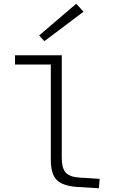

<svg xmlns="http://www.w3.org/2000/svg" viewBox="-20 -1008 654 1035"><path d="M190.9 -816.9 391.1 -987.8 430.2 -944.8 219.2 -786.1ZM253.9 -147V-660.2H61V-710H313V-155.8Q313 -100.6 335 -77.1Q356.9 -53.7 408.2 -50.8L517.1 -43.9L513.2 6.8L398.9 0Q318.4 -5.4 286.1 -37.6Q253.9 -69.8 253.9 -147Z"/></svg>

Font: IntelOne Mono Light
Style: Regular
Weight: 300
Designer: Fred Shallcrass
Foundry: Frere-Jones Type LLC
Version: Version 1.200;hotconv 1.1.0;makeotfexe 2.6.0;FJTRelease1.2